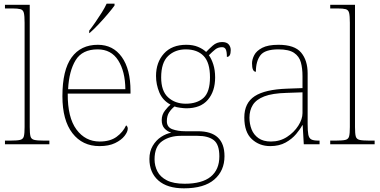

<svg xmlns="http://www.w3.org/2000/svg" viewBox="-20 -786 2068 1046"><path d="M7 0V-20H37Q74 -20 90 -24Q106 -28 110 -43.5Q114 -59 114 -94V-662Q114 -699 110 -715.5Q106 -732 91.5 -736Q77 -740 47 -740H7V-760H142V-94Q142 -59 146 -43.5Q150 -28 166.5 -24Q183 -20 219 -20H249V0Z M522 10Q429 10 374.5 -60.5Q320 -131 320 -262Q320 -404 370 -473Q420 -542 513 -542Q596 -542 643.5 -475.5Q691 -409 691 -290V-276H349Q348 -146 396.5 -80.5Q445 -15 523 -15Q580 -15 615 -40.5Q650 -66 667 -103Q676 -97 676 -85Q676 -68 658.5 -45.5Q641 -23 607 -6.5Q573 10 522 10ZM663 -300Q662 -397 624 -457Q586 -517 512 -517Q428 -517 392 -458Q356 -399 351 -300ZM466 -619Q481 -638 499 -664Q517 -690 534 -717Q551 -744 561 -766H604V-756Q592 -739 567.5 -710Q543 -681 516 -652.5Q489 -624 468 -606H466Z M982 240Q891 240 842.5 197Q794 154 794 80Q794 39 812 8.5Q830 -22 857.5 -40Q885 -58 913 -63Q891 -70 876 -86.5Q861 -103 861 -132Q861 -161 879 -184Q897 -207 909 -216Q866 -239 848 -282.5Q830 -326 830 -372Q830 -446 873 -494Q916 -542 995 -542Q1031 -542 1058 -531Q1085 -520 1103 -503Q1117 -518 1139 -537.5Q1161 -557 1190 -557Q1215 -557 1226 -544Q1237 -531 1237 -513Q1237 -476 1216 -476Q1216 -505 1210 -517Q1204 -529 1190 -529Q1168 -529 1152.5 -516.5Q1137 -504 1118 -485Q1132 -466 1142 -435Q1152 -404 1152 -364Q1152 -289 1112.5 -242.5Q1073 -196 995 -196Q983 -196 961 -199Q939 -202 931 -206Q914 -193 901.5 -174Q889 -155 889 -126Q889 -93 919 -82Q949 -71 989 -71H1058Q1203 -71 1203 65Q1203 144 1147.5 192Q1092 240 982 240ZM992 -221Q1054 -221 1089 -253Q1124 -285 1124 -365Q1124 -445 1089.5 -481Q1055 -517 992 -517Q934 -517 896 -481Q858 -445 858 -364Q858 -290 896 -255.5Q934 -221 992 -221ZM986 215Q1081 215 1128 176.5Q1175 138 1175 66Q1175 1 1144.5 -22.5Q1114 -46 1056 -46H965Q905 -46 863.5 -17Q822 12 822 82Q822 117 837.5 147.5Q853 178 889 196.5Q925 215 986 215Z M1452 10Q1393 10 1352 -28Q1311 -66 1311 -146Q1311 -225 1367.5 -262Q1424 -299 1545 -303L1628 -306V-371Q1628 -414 1619 -446.5Q1610 -479 1582 -498Q1554 -517 1497 -517Q1423 -517 1398.5 -484.5Q1374 -452 1374 -395Q1353 -395 1353 -441Q1353 -462 1365 -485.5Q1377 -509 1408.5 -525.5Q1440 -542 1497 -542Q1585 -542 1620.5 -499.5Q1656 -457 1656 -386V-110Q1656 -73 1659.5 -53.5Q1663 -34 1675 -27Q1687 -20 1714 -20H1721V0H1635L1629 -104H1627Q1616 -83 1593.5 -56Q1571 -29 1536 -9.5Q1501 10 1452 10ZM1456 -15Q1505 -15 1543.5 -40Q1582 -65 1605 -101Q1628 -137 1628 -170V-283L1542 -280Q1464 -278 1420 -261Q1376 -244 1357.5 -214.5Q1339 -185 1339 -145Q1339 -111 1350.5 -81.5Q1362 -52 1388 -33.5Q1414 -15 1456 -15Z M1779 0V-20H1809Q1846 -20 1862 -24Q1878 -28 1882 -43.5Q1886 -59 1886 -94V-662Q1886 -699 1882 -715.5Q1878 -732 1863.5 -736Q1849 -740 1819 -740H1779V-760H1914V-94Q1914 -59 1918 -43.5Q1922 -28 1938.5 -24Q1955 -20 1991 -20H2021V0Z"/></svg>

Font: Noto Serif Myanmar Thin
Style: Regular
Weight: 100
Designer: Ben Mitchell and the Monotype Design Team
Foundry: Monotype Imaging Inc.
Version: Version 2.106; ttfautohint (v1.8.4.7-5d5b)